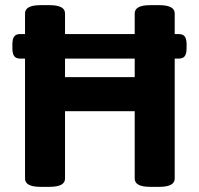

<svg xmlns="http://www.w3.org/2000/svg" viewBox="-20 -722 773 744"><path d="M703 -550V-535Q703 -514 696 -504.5Q689 -495 673 -495H657V-30Q657 2 597 2H562Q502 2 502 -30V-291H232V-30Q232 2 172 2H137Q77 2 77 -30V-495H58Q42 -495 35 -504.5Q28 -514 28 -535V-550Q28 -571 35 -580.5Q42 -590 58 -590H77V-670Q77 -702 137 -702H172Q232 -702 232 -670V-590H502V-670Q502 -702 562 -702H597Q657 -702 657 -670V-590H673Q689 -590 696 -580.5Q703 -571 703 -550ZM502 -495H232V-423H502Z"/></svg>

Font: Asap-Bold
Style: Bold
Weight: 700
Designer: Pablo Cosgaya
Foundry: Omnibus-Type
Version: Version 2.000; ttfautohint (v1.8)